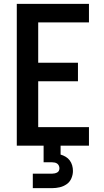

<svg xmlns="http://www.w3.org/2000/svg" viewBox="-20 -755 540 995"><path d="M67 0V-735H441V-639H178V-430H384V-334H178V-96H441V0ZM150 220V145H250Q257 145 263.5 143.5Q270 142 276 139Q282 136 285 130Q288 124 288 117Q288 110 285 103.5Q282 97 276.5 93Q271 89 264 87.5Q257 86 250 86H206V0H294V46Q308 50 320.5 57.5Q333 65 341.5 76.5Q350 88 354 102Q358 116 358 131Q358 150 350 169Q342 188 325.5 199.5Q309 211 289.5 215.5Q270 220 250 220Z"/></svg>

Font: Iosevka Term
Style: Bold
Weight: 700
Monospace: yes
Designer: Belleve Invis
Foundry: Belleve Invis
Version: Version 30.0.1